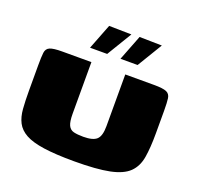

<svg xmlns="http://www.w3.org/2000/svg" viewBox="-116 -770 916 895"><g transform="rotate(20 342.0 -322.5)"><path d="M654 -250Q654 -180 646 -131.5Q638 -83 608 -53.5Q578 -24 514.5 -11Q451 2 340 2Q248 2 189 -6.5Q130 -15 97.5 -33Q65 -51 50.5 -79Q36 -107 33 -146Q30 -185 30 -236V-362Q30 -403 32.5 -424Q35 -445 52.5 -452.5Q70 -460 113 -460H258V-205Q258 -165 266.5 -147Q275 -129 293.5 -124.5Q312 -120 341 -120Q389 -120 407.5 -137.5Q426 -155 426 -203V-460H569Q613 -460 630.5 -452.5Q648 -445 651 -424Q654 -403 654 -362ZM380 -521 429 -647 540 -645 465 -521ZM229 -521 278 -647 389 -645 314 -521Z"/></g></svg>

Font: Genos Thin Black
Style: Regular
Weight: 900
Version: Version 1.010